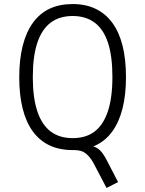

<svg xmlns="http://www.w3.org/2000/svg" viewBox="-20 -733 717 948"><path d="M506 195 441 71Q425 42 404 25Q383 8 347 8L395 -15Q423 -15 442 -9.5Q461 -4 475.5 11Q490 26 505 54L563 166ZM339 8Q274 8 225 -15Q176 -38 142.5 -83.5Q109 -129 92 -196.5Q75 -264 75 -351Q75 -439 92 -506.5Q109 -574 142.5 -620.5Q176 -667 225 -690Q274 -713 339 -713Q403 -713 452 -689.5Q501 -666 534.5 -620.5Q568 -575 585 -508Q602 -441 602 -352Q602 -265 585 -197.5Q568 -130 534.5 -84Q501 -38 452 -15Q403 8 339 8ZM339 -51Q404 -51 447 -83.5Q490 -116 512.5 -183Q535 -250 535 -353Q535 -456 513 -522.5Q491 -589 447 -621.5Q403 -654 339 -654Q274 -654 230.5 -621.5Q187 -589 164.5 -522.5Q142 -456 142 -352Q142 -250 164.5 -183Q187 -116 230.5 -83.5Q274 -51 339 -51Z"/></svg>

Font: Nunito Sans 7pt Condensed Light
Style: Regular
Weight: 300
Width: 3
Designer: Vernon Adams
Foundry: Vernon Adams
Version: Version 3.101;gftools[0.9.27]